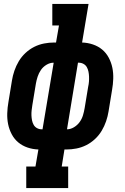

<svg xmlns="http://www.w3.org/2000/svg" viewBox="-20 -755 640 980"><path d="M114 205V95H161L176 8Q147 7 120.5 -2Q94 -11 73.5 -28Q53 -45 40 -69.5Q27 -94 21.5 -121Q16 -148 17 -177Q18 -206 23 -234L41 -344Q45 -369 53.5 -394Q62 -419 76 -442.5Q90 -466 110.5 -485Q131 -504 155 -516Q179 -528 205 -533Q231 -538 256 -538H266L281 -625H247V-735H432L399 -538Q428 -537 454.5 -528Q481 -519 501.5 -502Q522 -485 535 -460.5Q548 -436 553.5 -409Q559 -382 558 -353Q557 -324 552 -296L534 -186Q530 -161 521.5 -136Q513 -111 499 -87.5Q485 -64 464.5 -45Q444 -26 420 -14Q396 -2 370 3Q344 8 319 8H309L295 95H328V205ZM322 -95Q340 -95 357.5 -105.5Q375 -116 386.5 -132Q398 -148 403.5 -166.5Q409 -185 412 -203L430 -312Q433 -325 434 -338Q435 -351 434.5 -364Q434 -377 431.5 -389.5Q429 -402 423 -412.5Q417 -423 406 -429Q395 -435 382 -435H378ZM193 -95H197L254 -435Q235 -435 217.5 -424.5Q200 -414 189 -398Q178 -382 172 -363.5Q166 -345 163 -327L145 -218Q143 -205 141.5 -192Q140 -179 140.5 -166Q141 -153 143.5 -140.5Q146 -128 152 -117.5Q158 -107 169 -101Q180 -95 193 -95Z"/></svg>

Font: Iosevka Slab XBdExObl
Style: Regular
Weight: 800
Width: 7
Italic angle: -9°
Monospace: yes
Designer: Belleve Invis
Foundry: Belleve Invis
Version: Version 11.1.0; ttfautohint (v1.8.3)